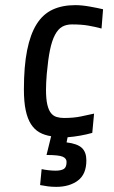

<svg xmlns="http://www.w3.org/2000/svg" viewBox="-20 -527 444 747"><path d="M142 131Q156 134 170.5 135.5Q185 137 196 137Q217 137 228 130.5Q239 124 239 103Q239 89 223.5 82.5Q208 76 161 76L179 3Q153 -1 133.5 -12Q114 -23 100.5 -44Q87 -65 80 -98Q73 -131 73 -179Q73 -269 85.5 -331.5Q98 -394 122.5 -433Q147 -472 184.5 -489.5Q222 -507 273 -507Q298 -507 329 -501.5Q360 -496 381 -491L375 -416Q349 -423 323 -427.5Q297 -432 260 -432Q238 -432 222 -423Q206 -414 194 -391.5Q182 -369 174.5 -332.5Q167 -296 162 -240Q159 -204 159 -178Q159 -142 164 -120.5Q169 -99 178 -87.5Q187 -76 200 -72Q213 -68 229 -68Q267 -68 295 -74Q323 -80 346 -85L339 -10Q318 -4 293 0.5Q268 5 243 7L239 27Q281 32 298.5 48.5Q316 65 316 97Q316 151 283 175.5Q250 200 199 200Q181 200 166 198Q151 196 136 193Z"/></svg>

Font: Share
Style: Italic
Weight: 400
Version: Version 1.002